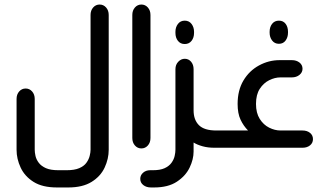

<svg xmlns="http://www.w3.org/2000/svg" viewBox="-20 -651 1424 846"><path d="M281 175H231Q167 175 128 150.5Q89 126 71 87.5Q53 49 53 9V-215Q53 -235 64.5 -248Q76 -261 93 -261Q110 -261 121.5 -248Q133 -235 133 -215V9Q133 21 136.5 36.5Q140 52 151 66.5Q162 81 182.5 90Q203 99 237 99H274Q308 99 329 90Q350 81 360.5 66.5Q371 52 375 36.5Q379 21 379 9V-585Q379 -605 390.5 -618Q402 -631 419 -631Q436 -631 447.5 -618Q459 -605 459 -585V9Q459 49 441 87.5Q423 126 383.5 150.5Q344 175 281 175Z M563 -585Q563 -605 574.5 -618Q586 -631 603 -631Q620 -631 631.5 -618Q643 -605 643 -585V-43Q643 -23 631.5 -10Q620 3 603 3Q586 3 574.5 -10Q563 -23 563 -43Z M794 -457Q775 -457 764 -471Q753 -485 753 -506V-511Q753 -531 764 -545.5Q775 -560 794 -560Q813 -560 824 -545.5Q835 -531 835 -511V-506Q835 -485 824 -471Q813 -457 794 -457ZM939 0H924Q896 0 872.5 -6.5Q849 -13 833 -23V17Q833 51 815.5 87.5Q798 124 759.5 149.5Q721 175 659 175H645Q625 175 611.5 164.5Q598 154 598 137Q598 121 610.5 110Q623 99 642 99H654Q686 99 705.5 90Q725 81 735.5 66.5Q746 52 749.5 36.5Q753 21 753 9V-346Q753 -366 765.5 -379Q778 -392 794 -392Q811 -392 822 -379Q833 -366 833 -346V-165Q833 -123 856.5 -99.5Q880 -76 933 -76H939Z M1209 -458Q1190 -458 1179 -472.5Q1168 -487 1168 -507V-511Q1168 -532 1179 -546Q1190 -560 1209 -560Q1228 -560 1238.5 -546Q1249 -532 1249 -511V-507Q1249 -487 1238.5 -472.5Q1228 -458 1209 -458ZM928 0V-76H1073Q1053 -96 1040 -123.5Q1027 -151 1027 -193Q1027 -253 1052.5 -296Q1078 -339 1121 -362.5Q1164 -386 1212 -386H1266Q1286 -386 1299.5 -375.5Q1313 -365 1313 -348Q1313 -332 1299.5 -321Q1286 -310 1266 -310H1216Q1191 -310 1166 -297.5Q1141 -285 1124.5 -259.5Q1108 -234 1108 -193Q1108 -153 1124.5 -127Q1141 -101 1166 -88.5Q1191 -76 1216 -76H1313Q1333 -76 1346 -65.5Q1359 -55 1359 -38Q1359 -21 1346 -10.5Q1333 0 1313 0Z"/></svg>

Font: Beiruti Medium
Style: Regular
Weight: 500
Designer: Arlette Boutros
Foundry: Boutros
Version: Version 1.41